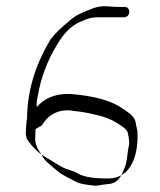

<svg xmlns="http://www.w3.org/2000/svg" viewBox="-20 -629 510 611"><path d="M93 -218C98 -222 108 -226 113 -230C129 -257 155 -278 196 -278C203 -278 208 -277 214 -276C245 -273 269 -268 296 -261C324 -254 346 -243 367 -228C377 -221 388 -213 388 -198C390 -196 391 -177 391 -173C391 -167 389 -161 388 -155C385 -138 384 -111 377 -96C366 -69 357 -44 320 -43C319 -42 301 -41 300 -40C295 -39 289 -38 283 -38C263 -40 233 -43 219 -52C201 -62 181 -70 165 -83C152 -93 145 -100 131 -112C122 -120 116 -128 113 -136C103 -150 91 -167 92 -190C92 -191 93 -217 93 -218ZM417 -215C416 -214 414 -231 413 -230C412 -258 392 -268 374 -281C331 -312 274 -324 204 -330C155 -332 119 -315 97 -288C96 -301 97 -309 100 -322C110 -383 132 -438 160 -484C179 -516 202 -547 239 -561C256 -569 270 -574 292 -574H374C396 -574 398 -607 376 -607C376 -606 323 -608 322 -609C302 -610 294 -608 277 -603C246 -591 219 -581 198 -560C178 -544 157 -525 141 -504C101 -437 67 -355 66 -251C64 -250 62 -206 62 -203C63 -197 64 -189 67 -184C68 -185 74 -173 75 -174C78 -170 81 -165 87 -160C97 -149 104 -142 120 -132C136 -122 146 -117 161 -107C162 -107 178 -97 179 -97C189 -90 216 -85 226 -78C248 -64 287 -61 321 -61H324C399 -61 422 -138 417 -215Z"/></svg>

Font: Photofail
Style: Regular
Weight: 400
Foundry: Cannot Into Space Fonts
Version: Version 0.97